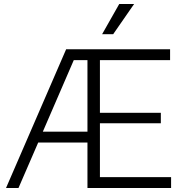

<svg xmlns="http://www.w3.org/2000/svg" viewBox="-20 -935 941 955"><path d="M10 0 309 -690H826V-636H477V-374H780V-322H477V-54H831V0H415V-226H170L72 0ZM193 -280H415V-636H347ZM488 -765 573 -915H647L543 -765Z"/></svg>

Font: Radio Canada Light
Style: Regular
Weight: 300
Designer: Charles Daoud, Etienne Aubert Bonn, Alexandre Saumier Demers, Jacques Le Bailly
Foundry: Radio-Canada
Version: Version 2.104;gftools[0.9.28.dev5+ged2979d]